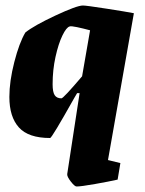

<svg xmlns="http://www.w3.org/2000/svg" viewBox="-20 -493 527 697"><path d="M372 88 417 99 407 159Q376 166 325 175Q274 184 258 184Q251 184 237 166Q223 148 224 139L269 -155H260L250 -138Q168 8 162 8Q83 8 48.5 -30.5Q14 -69 14 -141Q14 -198 32 -268Q50 -338 72 -375Q103 -400 181 -436.5Q259 -473 281 -473Q293 -473 367 -461.5Q441 -450 466 -445ZM278 -216 307 -383Q281 -390 259.5 -394.5Q238 -399 233 -397Q221 -394 206.5 -364Q192 -334 181.5 -286.5Q171 -239 171 -187Q171 -159 178.5 -147.5Q186 -136 203 -136Q210 -136 278 -216Z"/></svg>

Font: Grenze ExtraBold
Style: Italic
Weight: 800
Italic angle: -10°
Designer: Renata Polastri
Foundry: Omnibus-Type
Version: Version 1.002; ttfautohint (v1.8)